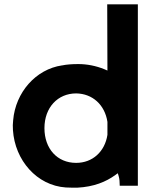

<svg xmlns="http://www.w3.org/2000/svg" viewBox="-20 -881 703 890"><path d="M40 -278C49 -138 151 -21 285 -12C303 -11 322 -11 338 -11C415 -15 471 -38 515 -70L526 -78L530 -65C534 -53 535 -35 535 -20H619V-861H477L478 -554L464 -560C425 -576 383 -584 343 -584C314 -584 288 -582 269 -578H268C145 -560 52 -452 41 -324C39 -308 39 -294 40 -278ZM186 -287C186 -383 248 -448 333 -448C409 -447 466 -395 478 -316V-256C466 -178 409 -126 333 -126C245 -126 186 -192 186 -287Z"/></svg>

Font: Rabbid Highway Sign IV
Style: Obl
Weight: 400
Foundry: Cannot Into Space Fonts
Version: Version 0.277